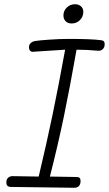

<svg xmlns="http://www.w3.org/2000/svg" viewBox="-20 -893 515 908"><path d="M475 -684Q475 -669 466 -660.5Q457 -652 444 -653Q392 -658 342 -658Q311 -482 283 -346.5Q255 -211 216 -58L341 -56Q352 -56 356.5 -51.5Q361 -47 361 -37Q361 -22 353.5 -13.5Q346 -5 331 -5L28 -9Q10 -11 10 -30Q10 -45 18.5 -52.5Q27 -60 39 -60L163 -58Q200 -213 228.5 -350Q257 -487 288 -658Q280 -658 194 -652Q140 -648 134 -648Q127 -648 122 -653.5Q117 -659 117 -669Q117 -682 125.5 -689.5Q134 -697 146 -699Q163 -702 213.5 -705.5Q264 -709 305 -709Q412 -709 457 -703Q467 -702 471 -697.5Q475 -693 475 -684ZM280 -820Q280 -842 296 -857.5Q312 -873 335 -873Q352 -873 363 -863Q374 -853 374 -837Q374 -814 358 -798Q342 -782 319 -782Q301 -782 290.5 -792.5Q280 -803 280 -820Z"/></svg>

Font: Mali Light
Style: Italic
Weight: 300
Italic angle: -10°
Version: Version 1.000; ttfautohint (v1.6)